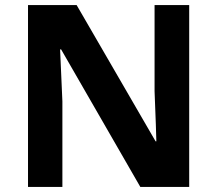

<svg xmlns="http://www.w3.org/2000/svg" viewBox="-20 -734 853 754"><path d="M723 0H531L220 -540H216Q218 -489 220.5 -438Q223 -387 225 -336V0H90V-714H281L591 -179H594Q593 -212 592 -245Q591 -278 589.5 -310.5Q588 -343 587 -376V-714H723Z"/></svg>

Font: Noto Sans Sora Sompeng
Style: Bold
Weight: 700
Designer: Monotype Design Team. David Williams.
Foundry: Monotype Imaging Inc.
Version: Version 2.101